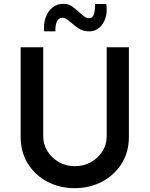

<svg xmlns="http://www.w3.org/2000/svg" viewBox="-20 -976 782 1004"><path d="M206 -263Q206 -221 228 -185.5Q250 -150 287.5 -128.5Q325 -107 370 -107Q419 -107 456.5 -128.5Q494 -150 516 -185.5Q538 -221 538 -263V-729H654V-260Q654 -181 616 -120.5Q578 -60 513.5 -26Q449 8 370 8Q292 8 227.5 -26Q163 -60 125.5 -120.5Q88 -181 88 -260V-729H206ZM448 -812Q415 -812 393 -826Q371 -840 354 -856Q342 -866 330.5 -874.5Q319 -883 306 -883Q286 -883 277 -862Q268 -841 270 -812H211Q207 -851 218.5 -884Q230 -917 254 -936.5Q278 -956 312 -956Q338 -956 357.5 -942Q377 -928 393 -913Q407 -900 419.5 -890.5Q432 -881 446 -881Q465 -881 471.5 -903Q478 -925 477 -955H536Q542 -913 531 -880.5Q520 -848 498 -830Q476 -812 448 -812Z"/></svg>

Font: Reem Kufi Fun Medium
Style: Regular
Weight: 500
Designer: Khaled Hosny
Version: Version 1.005